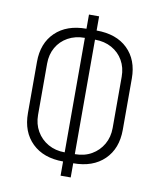

<svg xmlns="http://www.w3.org/2000/svg" viewBox="-88 -839 775 933"><g transform="rotate(10 300.0 -372.5)"><path d="M275 25V-45Q178 -45 122 -99.5Q66 -154 66 -247V-500Q66 -592 122 -646Q178 -700 275 -700V-770H325V-700Q423 -700 478.5 -646Q534 -592 534 -500V-247Q534 -154 478 -99.5Q422 -45 325 -45V25ZM275 -90V-655Q228 -655 192 -635Q156 -615 136 -580Q116 -545 116 -500V-247Q116 -202 136.5 -166.5Q157 -131 193 -110.5Q229 -90 275 -90ZM325 -90Q372 -90 407.5 -110.5Q443 -131 463.5 -166.5Q484 -202 484 -247V-500Q484 -545 464 -580Q444 -615 408 -635Q372 -655 325 -655Z"/></g></svg>

Font: NKDuy Mono Thin
Style: Regular
Weight: 100
Monospace: yes
Designer: NKDuy
Foundry: NKDuy
Version: Version 2.251; ttfautohint (v1.8.4.7-5d5b)